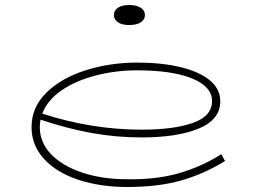

<svg xmlns="http://www.w3.org/2000/svg" viewBox="-20 -734 1031 767"><path d="M879 -91Q797 -40 705.5 -13.5Q614 13 488 13Q381 13 294 -15.5Q207 -44 156.5 -98.5Q106 -153 106 -226Q106 -306 166 -364.5Q226 -423 323 -453.5Q420 -484 528 -484Q627 -484 702.5 -465.5Q778 -447 819 -412.5Q860 -378 860 -330Q860 -256 774 -220.5Q688 -185 546 -185Q443 -185 344.5 -203Q246 -221 142 -256Q139 -241 139 -226Q139 -165 184 -118Q229 -71 308.5 -44.5Q388 -18 488 -18Q604 -16 694.5 -42Q785 -68 864 -118ZM149 -280Q347 -216 546 -216Q674 -216 750.5 -243Q827 -270 827 -330Q827 -388 747.5 -420.5Q668 -453 528 -453Q442 -453 362.5 -432.5Q283 -412 226 -373Q169 -334 149 -280ZM435 -674Q435 -692 451 -703Q467 -714 496 -714Q526 -714 542.5 -703Q559 -692 559 -674Q559 -656 542.5 -645Q526 -634 496 -634Q467 -634 451 -645Q435 -656 435 -674Z"/></svg>

Font: BioRhyme Expanded ExtraLight
Style: Regular
Weight: 275
Width: 7
Designer: Aoife Mooney
Foundry: Aoife Mooney Type
Version: Version 1.001